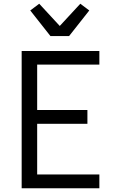

<svg xmlns="http://www.w3.org/2000/svg" viewBox="-20 -1008 640 1028"><path d="M96 0V-735H512V-662H179V-419H448V-345H179V-74H512V0ZM250 -815 142 -952 190 -988 300 -869 410 -988 458 -952 350 -815Z"/></svg>

Font: Iosevka Fixed Extended
Style: Regular
Weight: 400
Width: 7
Monospace: yes
Designer: Belleve Invis
Foundry: Belleve Invis
Version: Version 24.1.1; ttfautohint (v1.8.4)